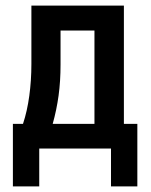

<svg xmlns="http://www.w3.org/2000/svg" viewBox="-20 -546 540 685"><path d="M92 -526H422V-104H470V119H376V-16H120V119H26V-104H62Q77 -149 84.5 -204Q92 -259 92 -318ZM317 -104V-437H196V-316Q196 -256 189 -205Q182 -154 168 -104Z"/></svg>

Font: D2Coding ligature
Style: Bold
Weight: 700
Monospace: yes
Designer: Yong-Rak Park; Jeong-Hwan Yoon; Sang-Min Lee;
Foundry: NHN Corporation
Version: Version 1.3.2; Build 20180524